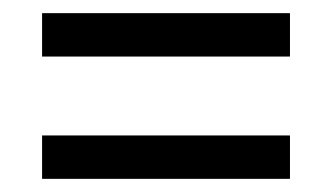

<svg xmlns="http://www.w3.org/2000/svg" viewBox="-20 -503 505 292"><path d="M44 -417H421V-483H44ZM44 -231H421V-297H44Z"/></svg>

Font: Noto Serif Bengali Condensed
Style: Bold
Weight: 700
Width: 3
Designer: Juan Bruce, Universal Thirst, Indian Type Foundry and the Monotype Design Team.
Foundry: Monotype Imaging Inc.
Version: Version 2.003